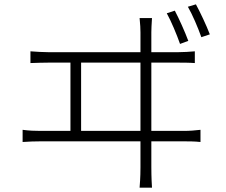

<svg xmlns="http://www.w3.org/2000/svg" viewBox="-20 -835 1040 883"><path d="M784 -786 747 -774C767 -738 793 -676 808 -633L846 -647C831 -688 802 -752 784 -786ZM881 -815 844 -804C865 -768 890 -709 906 -664L945 -677C929 -719 900 -780 881 -815ZM120 -599V-545C150 -546 177 -547 203 -547H304V-233H166C140 -233 113 -234 84 -238V-182C114 -184 140 -185 166 -185H626V-65C626 -55 626 -19 622 28H679C676 -18 676 -57 676 -67V-185H825C843 -185 876 -185 902 -182V-238C877 -235 852 -233 825 -233H676V-547H799C817 -547 851 -547 876 -545V-599C851 -597 827 -595 799 -595H676V-686C676 -697 677 -724 679 -752H622C625 -725 626 -700 626 -686V-595H203C177 -595 148 -597 120 -599ZM626 -233H353V-547H626Z"/></svg>

Font: GenYoGothic2 TW L
Style: Regular
Weight: 300
Version: Version 2.100;PS 2.1;hotconv 16.6.51;makeotf.lib2.5.65220 DE